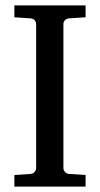

<svg xmlns="http://www.w3.org/2000/svg" viewBox="-20 -691 370 711"><path d="M33.2 0V-43L92.8 -46.9Q103.5 -47.9 108.6 -54.7Q113.8 -61.5 113.8 -68.8V-602.1Q113.8 -609.4 108.6 -615.7Q103.5 -622.1 92.8 -623L33.2 -627V-670.9H296.9V-627L235.8 -623Q225.6 -622.1 220.2 -615.7Q214.8 -609.4 214.8 -602.1V-68.8Q214.8 -61.5 220.2 -54.7Q225.6 -47.9 235.8 -46.9L296.9 -43V0Z"/></svg>

Font: BabelStone Ogham Bound
Style: Regular
Weight: 400
Designer: Andrew West
Foundry: BabelStone
Version: Version 2.02 March 14, 2022